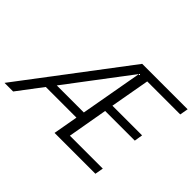

<svg xmlns="http://www.w3.org/2000/svg" viewBox="-151 -957 1213 1213"><g transform="rotate(45 456.0 -350.0)"><path d="M-12 0 518 -700H924L914 -644H619L572 -380H837L828 -324H563L516 -56H810L800 0H435L549 -640L65 0ZM152 -166 191 -222H506L496 -166Z"/></g></svg>

Font: DM Sans 20pt Light
Style: Italic
Weight: 300
Italic angle: -10°
Version: Version 4.004;gftools[0.9.30]